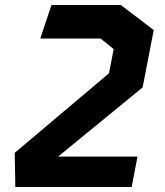

<svg xmlns="http://www.w3.org/2000/svg" viewBox="-20 -750 660 770"><path d="M41.5 0H508L531.5 -122H213L552 -399.5L596.5 -629.5L464.5 -730H186.5L141.5 -595.5H383.5L436 -553L417 -456L39 -137Z"/></svg>

Font: Monaspace Krypton
Style: Bold Italic
Weight: 700
Italic angle: -11°
Designer: Riley Cran & the Lettermatic Team
Foundry: Lettermatic
Version: Version 1.101 (Monaspace Krypton)